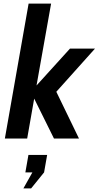

<svg xmlns="http://www.w3.org/2000/svg" viewBox="-20 -770 548 1067"><path d="M139 -750H264L183 -295L369 -500H508L293 -260L419 0H280L170 -222L131 0H7ZM110 277 160 188H121L138 91H242L225 188L153 277Z"/></svg>

Font: Cabin
Style: Bold Italic
Weight: 700
Italic angle: -7°
Designer: Pablo Impallari
Foundry: Pablo Impallari. http://www.impallari.com Igino Marini. http://www.ikern.com
Version: Version 2.200